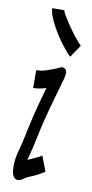

<svg xmlns="http://www.w3.org/2000/svg" viewBox="-89 -801 405 848"><g transform="rotate(10 114.0 -377.0)"><path d="M85 -4Q73 7 59.5 9.5Q46 12 36.5 -0.5Q27 -13 27 -46Q27 -81 35.5 -111.5Q44 -142 48 -160Q57 -203 63.5 -232.5Q70 -262 76 -286Q82 -310 89 -337Q96 -364 107 -402Q108 -406 110 -412Q77 -402 52 -402V-482Q70 -482 85.5 -486Q101 -490 129 -501Q153 -511 160 -514Q167 -517 177 -509Q185 -502 183.5 -486.5Q182 -471 171 -437Q173 -436 173.5 -436.5Q174 -437 171 -435Q168 -424 164 -410.5Q160 -397 155 -380Q143 -339 136 -311.5Q129 -284 123 -260.5Q117 -237 111.5 -209.5Q106 -182 97 -143Q93 -127 89.5 -113Q86 -99 82 -85Q100 -93 116 -100Q132 -107 144 -115L170 -47Q142 -29 120 -20Q98 -11 85 -4ZM189 -566Q162 -593 135.5 -631Q109 -669 91.5 -705.5Q74 -742 74 -764H128Q128 -759 138 -742Q148 -725 163.5 -702Q179 -679 196 -657.5Q213 -636 227 -622Z"/></g></svg>

Font: Syne Tactile
Style: Regular
Weight: 400
Designer: Lucas Descroix
Foundry: Bonjour Monde
Version: Version 2.100; ttfautohint (v1.8.3)